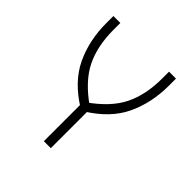

<svg xmlns="http://www.w3.org/2000/svg" viewBox="-188 -838 976 976"><g transform="rotate(45 300.0 -350.0)"><path d="M290 -250 315 -290Q208 -365 166.5 -449.5Q125 -534 125 -650V-700H75V-650Q75 -525 123 -424Q171 -323 290 -250ZM310 -250Q429 -323 477 -424Q525 -525 525 -650V-700H475V-650Q475 -534 433.5 -449.5Q392 -365 285 -290L290 -250ZM275 0H325V-280H275Z"/></g></svg>

Font: Millimetre
Style: Light
Weight: 200
Designer: Jérémy Landes
Version: Version 1.0